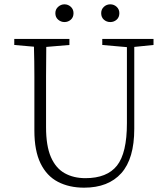

<svg xmlns="http://www.w3.org/2000/svg" viewBox="-20 -854 773 888"><path d="M453 -646V-674H690V-646L601 -637V-258Q601 -120 541 -53Q481 14 369 14Q300 14 248 -13Q196 -40 167.5 -98.5Q139 -157 139 -250V-361Q139 -430 139 -500Q139 -570 137 -638L46 -646V-674H301V-646L194 -637Q193 -569 193 -500Q193 -431 193 -361V-266Q193 -179 215.5 -127.5Q238 -76 279 -53Q320 -30 375 -30Q475 -30 521 -88Q567 -146 567 -284V-636ZM278 -752Q262 -752 249 -763Q236 -774 236 -793Q236 -811 249 -822.5Q262 -834 278 -834Q295 -834 307.5 -822.5Q320 -811 320 -793Q320 -774 307.5 -763Q295 -752 278 -752ZM490 -752Q473 -752 460.5 -763Q448 -774 448 -793Q448 -811 460.5 -822.5Q473 -834 490 -834Q507 -834 519.5 -822.5Q532 -811 532 -793Q532 -774 519.5 -763Q507 -752 490 -752Z"/></svg>

Font: Source Serif Pro Light
Style: Regular
Weight: 300
Designer: Frank Grießhammer
Foundry: Adobe Systems Incorporated
Version: Version 3.001;hotconv 1.0.111;makeotfexe 2.5.65597